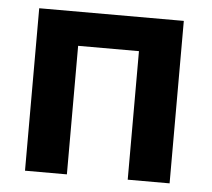

<svg xmlns="http://www.w3.org/2000/svg" viewBox="-44 -575 687 622"><g transform="rotate(5 300.0 -264.0)"><path d="M529.3 0H393.1V-418H195.3V0H59.1V-528.3H529.3Z"/></g></svg>

Font: Roboto Mono
Style: Bold
Weight: 700
Designer: Google
Version: Version 2.000985; 2015; ttfautohint (v1.3)